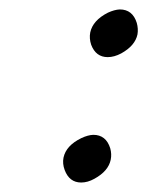

<svg xmlns="http://www.w3.org/2000/svg" viewBox="-20 -427 309 403"><path d="M169.4 -358.9Q174.8 -384.3 206.5 -400.4Q220.2 -406.7 231.4 -407.2Q258.3 -407.2 267.1 -378.9Q270.5 -366.7 268.6 -355Q263.7 -331.1 234.4 -314.9Q219.7 -307.1 206.1 -307.1Q181.2 -307.1 171.4 -333Q167 -346.2 169.4 -358.9ZM113.3 -96.2Q118.7 -121.6 150.9 -137.2Q164.6 -143.6 175.8 -144Q202.6 -144 211.4 -115.7Q214.8 -103.5 212.4 -91.8Q207.5 -67.9 178.2 -51.8Q164.1 -43.9 150.4 -43.9Q125.5 -43.9 115.7 -70.3Q110.8 -83.5 113.3 -96.2Z"/></svg>

Font: Linux Libertine Display Slanted O
Style: Slanted
Weight: 400
Designer: Philipp H. Poll
Foundry: Philipp H. Poll
Version: Version 5.0.9